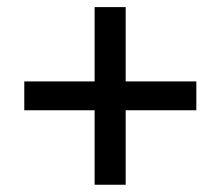

<svg xmlns="http://www.w3.org/2000/svg" viewBox="-20 -605 620 540"><path d="M532.2 -376V-294.9H333.5V-85.4H246.1V-294.9H48.3V-376H246.1V-585H333.5V-376Z"/></svg>

Font: Lato-SemiBold
Style: Regular
Weight: 500
Designer: Lukasz Dziedzic with Adam Twardoch and Botio Nikoltchev
Foundry: tyPoland Lukasz Dziedzic
Version: ""